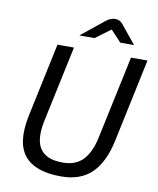

<svg xmlns="http://www.w3.org/2000/svg" viewBox="-93 -927 833 1011"><g transform="rotate(10 323.0 -421.0)"><path d="M302.1 12Q162.2 12 106.1 -58.2Q50 -128.4 81.1 -275.6L164.4 -668H252.5L165.3 -257.6Q152.5 -197.2 160.9 -153.1Q169.3 -109 202.9 -85.2Q236.4 -61.4 299.4 -61.4Q368.5 -61.4 407.7 -103.2Q446.8 -145.1 463.3 -225.4L557.5 -668H645.6L552 -225.6Q527.1 -106.3 467.2 -47.1Q407.3 12 302.1 12ZM269.3 -735.9 390.5 -833.7Q403 -843.8 415.7 -849.1Q428.4 -854.4 441.7 -854.4Q465.6 -854.4 482.2 -833.7L561.8 -735.9H488.1L431.7 -796.2L350.4 -735.9Z"/></g></svg>

Font: Atkinson Hyperlegible Mono ExtraLight
Style: Italic
Weight: 200
Italic angle: -12°
Monospace: yes
Designer: Elliott Scott, Megan Eiswerth, Linus Boman, Theodore Petrosky, Letters from Sweden
Foundry: Applied Design Works, Letters from Sweden
Version: Version 2.001